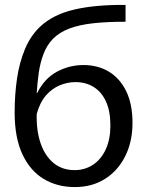

<svg xmlns="http://www.w3.org/2000/svg" viewBox="-20 -748 596 779"><path d="M283.3 11Q212.1 11 157.1 -22.1Q102 -55.3 70.7 -122.6Q39.4 -189.8 39.4 -291.6Q39.4 -363.8 49 -429.1Q58.6 -494.3 81.3 -548.8Q103.9 -603.2 143.1 -640.1Q195.6 -689.3 281.3 -709.2Q367 -729.2 489.4 -728V-659.8Q415.9 -659.8 359.6 -653.8Q303.2 -647.8 262.4 -632.6Q221.6 -617.4 194.6 -590.3Q169.6 -564.3 156 -527.6Q142.4 -490.9 136.9 -450.3Q131.4 -409.7 129 -370.3H130.8Q160.4 -429.9 210.9 -457Q261.4 -484.1 318.6 -484.1Q377.4 -484.1 422.1 -457Q466.8 -430 492.2 -377.7Q517.6 -325.4 517.6 -249.2Q517.6 -173.8 488.3 -114.8Q459 -55.8 406.4 -22.4Q353.7 11 283.3 11ZM282.7 -57.8Q324.8 -57.8 357.7 -79.8Q390.6 -101.7 409.3 -142.4Q427.9 -183.1 427.9 -238.7Q427.9 -296.7 410.1 -335.9Q392.2 -375.1 360.2 -395Q328.1 -414.9 286.1 -414.9Q253.6 -414.9 221.9 -401.6Q190.3 -388.4 166 -360.3Q141.7 -332.3 129 -285.7Q127.1 -218 144.8 -166.6Q162.5 -115.2 197.5 -86.5Q232.4 -57.8 282.7 -57.8Z"/></svg>

Font: Murecho Thin
Style: Regular
Weight: 100
Designer: Neil Summerour
Foundry: Positype
Version: Version 1.010